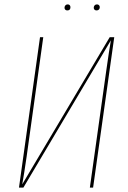

<svg xmlns="http://www.w3.org/2000/svg" viewBox="-20 -849 580 869"><path d="M284.7 -801.8Q278.8 -801.8 275.4 -805.2Q272 -808.6 272 -814Q272 -820.3 275.9 -824.7Q279.8 -829.1 286.6 -829.1Q292.5 -829.1 295.7 -825.4Q298.8 -821.8 298.8 -816.4Q298.8 -801.8 284.7 -801.8ZM417 -801.8Q411.1 -801.8 407.7 -805.2Q404.3 -808.6 404.3 -814Q404.3 -820.3 408.2 -824.7Q412.1 -829.1 418.9 -829.1Q424.8 -829.1 428.2 -825.4Q431.6 -821.8 431.6 -816.4Q431.6 -810.1 427.7 -805.9Q423.8 -801.8 417 -801.8ZM497.1 -680.7 401.4 0H386.7L460.9 -528.8Q474.6 -626 481.9 -666.5L85.9 0H65.9L161.1 -680.7H175.8L100.6 -140.6Q88.9 -59.6 80.6 -14.6L476.6 -680.7Z"/></svg>

Font: Fira Sans Compressed Hair
Style: Italic
Weight: 100
Width: 3
Italic angle: -8°
Designer: Carrois Corporate & Edenspiekermann AG
Foundry: Carrois Corporate GbR & Edenspiekermann AG
Version: Version 4.203;PS 004.203;hotconv 1.0.88;makeotf.lib2.5.64775